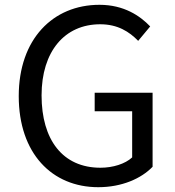

<svg xmlns="http://www.w3.org/2000/svg" viewBox="-20 -766 729 799"><path d="M389 13C487 13 568 -23 615 -72V-380H374V-303H530V-111C501 -84 450 -68 398 -68C241 -68 153 -184 153 -369C153 -552 249 -665 397 -665C470 -665 518 -634 555 -596L605 -656C563 -700 496 -746 394 -746C200 -746 58 -603 58 -366C58 -128 196 13 389 13Z"/></svg>

Font: Noto Sans KR
Style: Regular
Weight: 400
Designer: Ryoko NISHIZUKA 西塚涼子 (kana, bopomofo & ideographs); Paul D. Hunt (Latin, Greek & Cyrillic); Sandoll Communications 산돌커뮤니
Foundry: Adobe
Version: Version 2.004;hotconv 1.0.118;makeotfexe 2.5.65603